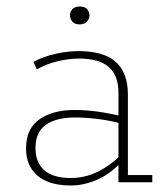

<svg xmlns="http://www.w3.org/2000/svg" viewBox="-20 -560 506 590"><path d="M198 10Q131 10 95.5 -20Q60 -50 60 -104Q60 -165 101.5 -193.5Q143 -222 207 -222Q245 -222 280.5 -217Q316 -212 358 -202L344 -195V-275Q344 -328 314.5 -354Q285 -380 223 -380Q192 -380 158 -372Q124 -364 93 -347L83 -370Q115 -387 152.5 -395Q190 -403 221 -403Q298 -403 335.5 -370Q373 -337 373 -269V-22H448V0H344V-59L348 -57Q315 -23 275.5 -6.5Q236 10 198 10ZM198 -13Q238 -13 275.5 -30Q313 -47 349 -81L344 -68V-190L359 -179Q317 -190 280 -194.5Q243 -199 211 -199Q153 -199 121 -176.5Q89 -154 89 -105Q89 -61 116 -37Q143 -13 198 -13ZM225 -485Q209 -485 202 -494Q195 -503 195 -512Q195 -523 202 -531.5Q209 -540 225 -540Q241 -540 248 -531.5Q255 -523 255 -512Q255 -503 247.5 -494Q240 -485 225 -485Z"/></svg>

Font: Rokkitt Thin
Style: Regular
Weight: 250
Version: Version 3.103